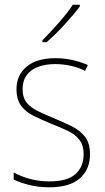

<svg xmlns="http://www.w3.org/2000/svg" viewBox="-20 -785 444 815"><path d="M362 -130Q362 -66 319 -28Q276 10 189 10Q141 10 101.5 -0.5Q62 -11 38 -23V-53Q71 -35 109.5 -25Q148 -15 189 -15Q266 -15 300.5 -46Q335 -77 335 -131Q335 -168 317.5 -191Q300 -214 269 -229Q238 -244 199 -259Q158 -276 124 -292.5Q90 -309 70 -335.5Q50 -362 50 -407Q50 -466 93 -502Q136 -538 215 -538Q255 -538 290.5 -529.5Q326 -521 353 -509L341 -484Q318 -497 283.5 -505Q249 -513 215 -513Q151 -513 113.5 -486Q76 -459 76 -407Q76 -370 93.5 -349Q111 -328 140.5 -313.5Q170 -299 207 -284Q247 -267 282.5 -250Q318 -233 340 -205.5Q362 -178 362 -130ZM319 -758Q293 -723 253.5 -680Q214 -637 178 -606H160V-614Q194 -648 230 -689Q266 -730 289 -765H319Z"/></svg>

Font: Noto Sans Telugu SemiCondensed Thin
Style: Regular
Weight: 100
Width: 4
Designer: Jelle Bosma - Monotype Design Team
Foundry: Monotype Imaging Inc.
Version: Version 2.005; ttfautohint (v1.8.4.7-5d5b)